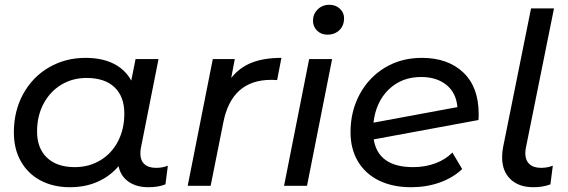

<svg xmlns="http://www.w3.org/2000/svg" viewBox="-20 -777 2375 803"><path d="M682 -84 672 -6Q642 6 601 6Q550 6 517 -17.5Q484 -41 476 -82Q439 -39 387.5 -16.5Q336 6 272 6Q204 6 151 -21.5Q98 -49 68 -101Q38 -153 38 -223Q38 -313 77 -384Q116 -455 184.5 -495Q253 -535 338 -535Q406 -535 454.5 -511Q503 -487 529 -440L547 -530H643L570 -162Q567 -147 567 -136Q567 -106 584 -90.5Q601 -75 633 -75Q660 -75 682 -84ZM500 -302Q500 -373 459 -412Q418 -451 342 -451Q283 -451 236 -422.5Q189 -394 162 -343Q135 -292 135 -227Q135 -157 176.5 -117.5Q218 -78 293 -78Q352 -78 399.5 -106.5Q447 -135 473.5 -186Q500 -237 500 -302Z M1157 -535 1139 -442Q1130 -443 1114 -443Q949 -443 914 -265L861 0H765L870 -530H962L947 -451Q982 -495 1033 -515Q1084 -535 1157 -535Z M1273 -530H1369L1264 0H1168ZM1289 -690Q1289 -718 1308.5 -737.5Q1328 -757 1358 -757Q1384 -757 1401.5 -740.5Q1419 -724 1419 -701Q1419 -670 1399.5 -651Q1380 -632 1349 -632Q1323 -632 1306 -649Q1289 -666 1289 -690Z M1982 -300Q1982 -284 1981 -275L1543 -194Q1562 -78 1708 -78Q1758 -78 1801 -94Q1844 -110 1872 -139L1913 -70Q1874 -33 1818.5 -13.5Q1763 6 1700 6Q1622 6 1565 -22Q1508 -50 1477 -102Q1446 -154 1446 -224Q1446 -312 1484.5 -383Q1523 -454 1590.5 -494.5Q1658 -535 1744 -535Q1853 -535 1917.5 -474Q1982 -413 1982 -300ZM1542 -264 1893 -329Q1888 -389 1847 -422Q1806 -455 1741 -455Q1660 -455 1606 -403Q1552 -351 1542 -264Z M2080 -119Q2080 -141 2084 -161L2201 -742H2297L2180 -162Q2177 -149 2177 -136Q2177 -107 2194 -91Q2211 -75 2243 -75Q2269 -75 2292 -84L2282 -6Q2251 6 2211 6Q2150 6 2115 -27.5Q2080 -61 2080 -119Z"/></svg>

Font: Montserrat Alternates Medium
Style: Italic
Weight: 500
Italic angle: -11.3°
Designer: Julieta Ulanovsky
Foundry: Julieta Ulanovsky
Version: Version 7.200